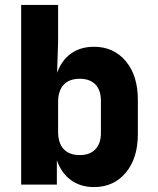

<svg xmlns="http://www.w3.org/2000/svg" viewBox="-20 -750 640 780"><path d="M362 10Q307 10 268 -18.5Q229 -47 211 -99V0H66V-730H216V-580L212 -454Q230 -505 268.5 -532.5Q307 -560 362 -560Q442 -560 491 -501.5Q540 -443 540 -345V-205Q540 -107 491 -48.5Q442 10 362 10ZM304 -120Q345 -120 367.5 -143.5Q390 -167 390 -210V-340Q390 -384 367.5 -407Q345 -430 304 -430Q261 -430 238.5 -405.5Q216 -381 216 -335V-215Q216 -169 238.5 -144.5Q261 -120 304 -120Z"/></svg>

Font: JetBrains Mono NL ExtraBold
Style: Regular
Weight: 800
Designer: Philipp Nurullin, Konstantin Bulenkov
Foundry: JetBrains
Version: Version 2.304; ttfautohint (v1.8.4.7-5d5b)